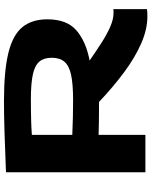

<svg xmlns="http://www.w3.org/2000/svg" viewBox="82 -832 760 964"><g transform="rotate(-90 462.0 -350.0)"><path d="M861 10Q797 10 726 -21Q655 -52 581 -107Q507 -162 432 -233Q423 -233 408.5 -233Q394 -233 385 -233Q358 -233 327.5 -233.5Q297 -234 267 -235V0H79V-700Q198 -705 284.5 -707.5Q371 -710 437 -710Q588 -710 678 -688Q768 -666 807.5 -618Q847 -570 847 -492Q847 -394 791 -346Q735 -298 640 -280Q685 -249 727.5 -221.5Q770 -194 808.5 -177Q847 -160 878 -160Q882 -160 887.5 -160Q893 -160 898 -161V8Q891 9 881.5 9.5Q872 10 861 10ZM441 -363Q522 -363 568 -373Q614 -383 634 -406.5Q654 -430 654 -470Q654 -509 635 -532Q616 -555 570.5 -565Q525 -575 444 -575Q409 -575 385 -574.5Q361 -574 335 -573.5Q309 -573 267 -570V-367Q317 -365 355.5 -364Q394 -363 441 -363Z"/></g></svg>

Font: Georama Extended
Style: Bold
Weight: 700
Width: 7
Designer: Jean-Baptiste Levee
Foundry: Production Type
Version: Version 1.000